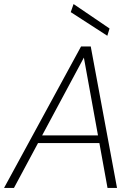

<svg xmlns="http://www.w3.org/2000/svg" viewBox="-30 -930 677 950"><path d="M-10 0 371 -700H419L549 0H502L385 -645L39 0ZM129 -222 149 -260H480L488 -222ZM501 -753 320 -870 334 -910 512 -789Z"/></svg>

Font: DM Sans ExtraLight
Style: Italic
Weight: 250
Italic angle: -10°
Designer: Colophon Foundry, Jonny Pinhorn
Foundry: Colophon Foundry
Version: Version 4.004;gftools[0.9.30]